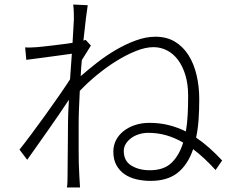

<svg xmlns="http://www.w3.org/2000/svg" viewBox="-20 -801 1040 847"><path d="M641 -50Q703 -50 737 -83Q771 -116 788 -172Q752 -193 714 -204Q676 -215 634 -215Q613 -215 593.5 -209Q574 -203 559 -192Q544 -181 535 -166.5Q526 -152 526 -135Q526 -91 559.5 -70.5Q593 -50 641 -50ZM381 -600Q373 -586 362 -569.5Q351 -553 341 -536Q339 -518 338 -500.5Q337 -483 336 -465Q368 -493 407.5 -524Q447 -555 490.5 -580.5Q534 -606 579 -622.5Q624 -639 666 -639Q715 -639 751 -617.5Q787 -596 811 -558.5Q835 -521 847 -470.5Q859 -420 859 -363Q859 -315 856 -272.5Q853 -230 845 -194Q876 -173 904.5 -147.5Q933 -122 960 -93L931 -51Q880 -107 832 -143Q809 -75 764 -39Q719 -3 644 -3Q612 -3 582 -10Q552 -17 529.5 -32.5Q507 -48 493.5 -72.5Q480 -97 480 -132Q480 -160 492 -183Q504 -206 525.5 -223Q547 -240 576 -249.5Q605 -259 639 -259Q685 -259 724.5 -249Q764 -239 800 -221Q806 -256 808 -295.5Q810 -335 810 -378Q810 -429 798 -469Q786 -509 765.5 -536.5Q745 -564 717 -578.5Q689 -593 657 -593Q622 -593 579.5 -576Q537 -559 493.5 -532Q450 -505 408 -470.5Q366 -436 332 -400Q330 -360 328.5 -323Q327 -286 327 -254Q327 -218 327 -190Q327 -162 327 -136Q327 -110 327.5 -83.5Q328 -57 330 -25L333 26H275Q277 18 277.5 3Q278 -12 278 -24Q278 -60 278.5 -87Q279 -114 279 -139.5Q279 -165 279.5 -193Q280 -221 280 -259Q280 -276 281 -302.5Q282 -329 284 -361Q265 -332 242 -298.5Q219 -265 194.5 -230Q170 -195 145.5 -160.5Q121 -126 100 -96L66 -141Q87 -167 117.5 -208Q148 -249 180.5 -294Q213 -339 242 -381Q271 -423 289 -451Q291 -480 293 -508.5Q295 -537 297 -564Q281 -562 257 -558.5Q233 -555 205.5 -551.5Q178 -548 149.5 -544Q121 -540 96 -537L91 -592Q105 -591 117.5 -591.5Q130 -592 143 -593Q155 -594 173.5 -596Q192 -598 213 -600.5Q234 -603 256.5 -606Q279 -609 300 -612Q302 -652 304 -680.5Q306 -709 306 -717Q306 -731 305.5 -747.5Q305 -764 303 -781L367 -778Q364 -761 359 -720Q354 -679 348 -622L358 -625Z"/></svg>

Font: SpoqaHanSansJP-Light
Style: Regular
Weight: 300
Designer: [Source Han Sans]
Ryoko NISHIZUKA  (kana & ideographs); Paul D. Hunt (Latin, Greek & Cyrillic); Wenlong ZHANG  (bopomofo
Foundry: Spoqa (http://bi.spoqa.com)
Version: Version 1.002.20150607